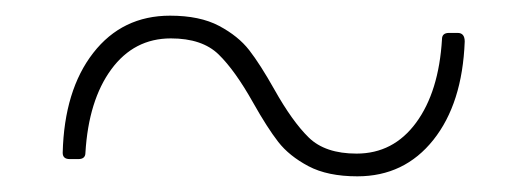

<svg xmlns="http://www.w3.org/2000/svg" viewBox="-20 -454 673 245"><path d="M60 -259Q62 -339 99 -386.5Q136 -434 197 -434Q235 -434 259.5 -421Q284 -408 298 -390Q312 -372 330 -340Q353 -299 374 -278.5Q395 -258 435 -258Q482 -258 511 -297.5Q540 -337 544 -404Q544 -412 553 -412H564Q573 -412 573 -401Q570 -322 533 -275.5Q496 -229 436 -229Q398 -229 373.5 -242Q349 -255 335 -273Q321 -291 303 -323Q280 -364 259 -384.5Q238 -405 198 -405Q151 -405 122 -365.5Q93 -326 89 -259Q89 -251 80 -251H69Q60 -251 60 -259Z"/></svg>

Font: LINE Seed JP_TTF Thin
Style: Regular
Weight: 250
Designer: LY Corporation & Fontrix & Fontworks
Version: Version 1.008